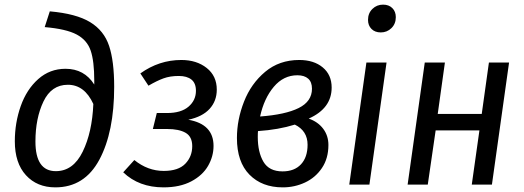

<svg xmlns="http://www.w3.org/2000/svg" viewBox="-20 -797 2264 829"><path d="M44 -187Q44 -267 69.5 -339Q95 -411 145 -455.5Q195 -500 263 -500Q344 -500 387 -432V-449Q387 -533 371.5 -578.5Q356 -624 311 -648Q266 -672 173 -680L195 -748Q309 -738 369 -701.5Q429 -665 451 -599Q473 -533 473 -422Q473 -227 409 -107.5Q345 12 219 12Q140 12 92 -40.5Q44 -93 44 -187ZM383 -348Q345 -431 273 -431Q202 -431 167.5 -358.5Q133 -286 133 -186Q133 -58 221 -58Q296 -58 337 -142Q378 -226 383 -348Z M916 -410Q916 -361 885 -327Q854 -293 793 -280Q902 -261 902 -167Q902 -122 878.5 -81Q855 -40 806 -14Q757 12 686 12Q580 12 512 -53L560 -106Q618 -59 687 -59Q750 -59 780 -90Q810 -121 810 -166Q810 -207 781.5 -223.5Q753 -240 702 -240H640L657 -309H701Q762 -309 794 -336.5Q826 -364 826 -405Q826 -438 806.5 -453.5Q787 -469 752 -469Q714 -469 685.5 -458.5Q657 -448 621 -427L586 -480Q667 -538 763 -538Q829 -538 872.5 -503.5Q916 -469 916 -410Z M1412 -419Q1412 -329 1313 -285Q1353 -271 1375.5 -241Q1398 -211 1398 -171Q1398 -113 1370 -71.5Q1342 -30 1297 -9Q1252 12 1201 12Q1111 12 1057 -43Q1003 -98 1003 -201Q1003 -280 1033.5 -358Q1064 -436 1125 -487Q1186 -538 1272 -538Q1335 -538 1373.5 -506Q1412 -474 1412 -419ZM1103 -294Q1212 -302 1269.5 -330.5Q1327 -359 1327 -414Q1327 -443 1310.5 -457.5Q1294 -472 1264 -472Q1204 -472 1162 -422Q1120 -372 1103 -294ZM1094 -231Q1093 -224 1093 -206Q1093 -140 1117.5 -98.5Q1142 -57 1200 -57Q1251 -57 1279.5 -87.5Q1308 -118 1308 -172Q1308 -232 1253 -259Q1183 -237 1094 -231Z M1575 0H1488L1562 -527H1649ZM1569 -711Q1569 -740 1588 -758.5Q1607 -777 1634 -777Q1659 -777 1674 -762Q1689 -747 1689 -723Q1689 -694 1670 -675.5Q1651 -657 1624 -657Q1599 -657 1584 -672Q1569 -687 1569 -711Z M2050 -234H1861L1827 0H1740L1814 -527H1901L1870 -305H2060L2091 -527H2178L2104 0H2017Z"/></svg>

Font: Fira Sans Condensed
Style: Italic
Weight: 400
Width: 3
Italic angle: -8°
Designer: bBox Type GmbH & Carrois Corporate GbR & Edenspiekermann AG
Foundry: bBox Type GmbH & Carrois Corporate GbR & Edenspiekermann AG
Version: Version 4.301